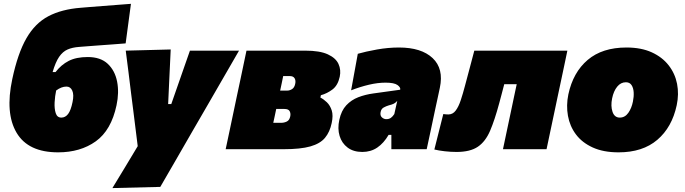

<svg xmlns="http://www.w3.org/2000/svg" viewBox="-20 -760 3490 978"><path d="M276 16Q123.5 16 64.5 -83.8Q5.5 -183.5 42.5 -357Q70.5 -488.5 114.5 -565Q158.5 -641.5 226.2 -677.2Q294 -713 392 -720.5Q403.5 -721.5 434.2 -724Q465 -726.5 504.5 -729.5Q544 -732.5 582.2 -735.5Q620.5 -738.5 647 -740.5L620 -539Q595.5 -537 558.8 -534.2Q522 -531.5 484.2 -528.8Q446.5 -526 418.2 -523.8Q390 -521.5 382.5 -521Q348.5 -518.5 324 -507.8Q299.5 -497 281.2 -470.5Q263 -444 248 -393H263Q291.5 -430 330 -449.8Q368.5 -469.5 427 -469.5Q492 -469.5 528.8 -435Q565.5 -400.5 576.5 -344.5Q587.5 -288.5 573.5 -223.5Q546.5 -96.5 468 -40.2Q389.5 16 276 16ZM318.5 -319Q293 -319 266 -299Q260 -271 258.2 -238.8Q256.5 -206.5 263.8 -183.8Q271 -161 292.5 -161Q313 -161 327 -179.5Q341 -198 349.5 -240Q357.5 -277.5 348.2 -298.2Q339 -319 318.5 -319Z M552.5 198Q583.5 147 617 91.8Q650.5 36.5 681.5 -15.5Q676 -59.5 670.5 -103.8Q665 -148 659.5 -192L648 -282.5Q641.5 -336.5 634.5 -392.2Q627.5 -448 620.5 -502L849.5 -508Q847.5 -464.5 845.5 -422.8Q843.5 -381 841.5 -338L836.5 -230H852.5L889.5 -336Q904.5 -379 918.5 -419.2Q932.5 -459.5 947.5 -502H1197.5Q1174 -461.5 1152.5 -424Q1131 -386.5 1105 -341.8Q1079 -297 1042.5 -233.5L960.5 -92Q906 3 867 70.2Q828 137.5 796.5 192Z M1129.5 0Q1140.5 -51.5 1150.8 -100.5Q1161 -149.5 1174.5 -213L1185 -263Q1197 -318.5 1205.5 -359.2Q1214 -400 1221.2 -434Q1228.5 -468 1235.5 -502H1535Q1609 -502 1649.8 -483.2Q1690.5 -464.5 1704.2 -434.2Q1718 -404 1710.5 -369Q1701 -325 1673.5 -304.2Q1646 -283.5 1614.5 -275L1612 -263Q1629 -254.5 1645.2 -238.8Q1661.5 -223 1669.8 -197.5Q1678 -172 1669.5 -133Q1660 -87.5 1635.5 -58Q1611 -28.5 1561 -14.2Q1511 0 1425 0ZM1422.5 -372.5Q1418.5 -353 1414.8 -335Q1411 -317 1407 -298.5H1442.5Q1455.5 -298.5 1467.5 -306Q1479.5 -313.5 1483.5 -332Q1487.5 -349.5 1480.8 -361Q1474 -372.5 1456.5 -372.5ZM1372 -134.5H1413.5Q1427.5 -134.5 1441 -141Q1454.5 -147.5 1458.5 -167.5Q1461.5 -182 1455.5 -193.5Q1449.5 -205 1428.5 -205H1387Q1383 -185.5 1379.5 -169.2Q1376 -153 1372 -134.5Z M1825.5 14Q1780.5 14 1750.8 -8.2Q1721 -30.5 1709.8 -67.8Q1698.5 -105 1708.5 -150Q1718.5 -196.5 1744 -223.8Q1769.5 -251 1805.2 -264.8Q1841 -278.5 1881.5 -284L2018.5 -303Q2021.5 -314.5 2004.8 -326.8Q1988 -339 1943.5 -339Q1904 -339 1859.5 -328.5Q1815 -318 1768.5 -300L1802.5 -486Q1842.5 -497.5 1899.8 -507.8Q1957 -518 2012.5 -518Q2126.5 -518 2183.8 -464Q2241 -410 2220.5 -313Q2214.5 -285.5 2209.2 -260.2Q2204 -235 2198.5 -211L2193.5 -187.5Q2184.5 -145.5 2174.8 -99.2Q2165 -53 2153.5 0H1973.5V-73H1959.5Q1935 -31 1902 -8.5Q1869 14 1825.5 14ZM1947.5 -153Q1962 -153 1971.2 -159.8Q1980.5 -166.5 1988.5 -179L2003.5 -246Q1995.5 -237 1986.5 -232.2Q1977.5 -227.5 1959.5 -223Q1947.5 -219.5 1934.5 -212.5Q1921.5 -205.5 1918.5 -188Q1915.5 -171 1925.5 -162Q1935.5 -153 1947.5 -153Z M2305.5 14Q2276.5 14 2245.5 10.5Q2214.5 7 2192.5 1.5L2238 -179Q2245.5 -178 2252.5 -177.5Q2259.5 -177 2263.5 -177Q2286.5 -177 2301.2 -196.8Q2316 -216.5 2327 -249.8Q2338 -283 2348.5 -323Q2361.5 -371 2373.5 -416.8Q2385.5 -462.5 2396 -502H2870Q2863 -468 2855.8 -434Q2848.5 -400 2840 -359.2Q2831.5 -318.5 2819.5 -263L2809 -213Q2795.5 -149.5 2785.2 -100.5Q2775 -51.5 2764 0H2542Q2553 -51.5 2563.2 -100.5Q2573.5 -149.5 2587 -213L2597.5 -263Q2601.5 -282.5 2605.2 -299.2Q2609 -316 2612 -331H2548.5Q2542 -305 2535.2 -280.2Q2528.5 -255.5 2523 -234.5Q2500 -149 2476.5 -94Q2453 -39 2414 -12.5Q2375 14 2305.5 14Z M3131 16Q3053.5 16 2999.2 -8.8Q2945 -33.5 2913.8 -75.2Q2882.5 -117 2873 -170Q2863.5 -223 2875 -279Q2899 -391.5 2973.5 -454.8Q3048 -518 3171 -518Q3246 -518 3299.8 -493.5Q3353.5 -469 3386 -427.2Q3418.5 -385.5 3428.8 -333Q3439 -280.5 3427 -224Q3403 -111.5 3328.2 -47.8Q3253.5 16 3131 16ZM3137 -161Q3163.5 -161 3180.5 -185.2Q3197.5 -209.5 3204 -243Q3209 -267 3207.8 -289.5Q3206.5 -312 3197 -326.5Q3187.5 -341 3168 -341Q3142 -341 3123.8 -318.5Q3105.5 -296 3098 -259Q3090 -220 3100 -190.5Q3110 -161 3137 -161Z"/></svg>

Font: Commissioner Black
Style: Italic
Weight: 900
Italic angle: -12°
Designer: Kostas Bartsokas
Foundry: Kostas Bartsokas
Version: Version 1.000; ttfautohint (v1.8.3)